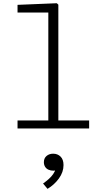

<svg xmlns="http://www.w3.org/2000/svg" viewBox="-20 -795 660 1188"><path d="M88.5 -49.5H531.5V0H88.5ZM279 0V-745L301.5 -717.5H88.5V-765L331.5 -775L341 -766V0ZM251.5 208.5Q251.5 184 268 170Q284.5 156 309 156Q336.5 156 354.8 174Q373 192 373 226.5Q373 270 344.5 309.2Q316 348.5 274 373.5L246.5 340.5Q267 326 282.2 312.2Q297.5 298.5 308.8 282.5Q320 266.5 325.5 247.5L338.5 255.5Q326.5 261 311 261Q293 261 279.5 254.8Q266 248.5 258.8 236.5Q251.5 224.5 251.5 208.5Z"/></svg>

Font: Monaspace Neon Var
Style: Regular
Weight: 400
Designer: Riley Cran and the Lettermatic Team
Version: Version 1.000 (Monaspace Neon Var)